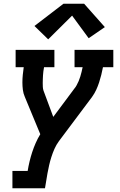

<svg xmlns="http://www.w3.org/2000/svg" viewBox="-20 -795 640 1020"><path d="M46 205V113H127Q131 88 137 63Q143 38 151 13.5Q159 -11 169.5 -35Q180 -59 194 -82L112 -280Q104 -298 101.5 -317.5Q99 -337 99 -357Q99 -377 101 -397Q103 -417 106 -438Q106 -438 106 -438Q106 -438 106 -438H63V-530H269V-438H214Q212 -427 210.5 -416.5Q209 -406 208.5 -395.5Q208 -385 207.5 -375Q207 -365 207 -354.5Q207 -344 207.5 -333.5Q208 -323 211 -314L263 -174L383 -335Q384 -337 384.5 -338Q385 -339 386 -340Q399 -363 406.5 -388Q414 -413 419 -438H376V-530H582V-438H527Q527 -438 527 -438Q527 -438 527 -438Q523 -417 518 -397Q513 -377 506.5 -357Q500 -337 491 -317.5Q482 -298 469 -280L293 -45Q279 -26 269.5 -4.5Q260 17 253 39Q246 61 241 83Q236 105 232 127L219 205ZM236 -586 163 -657 317 -775H427L537 -651L451 -592L363 -712Z"/></svg>

Font: Iosevka Curly Slab SmBdExObl
Style: Regular
Weight: 600
Width: 7
Italic angle: -9°
Monospace: yes
Designer: Belleve Invis
Foundry: Belleve Invis
Version: Version 11.1.0; ttfautohint (v1.8.3)